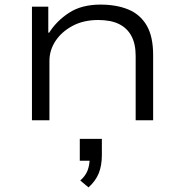

<svg xmlns="http://www.w3.org/2000/svg" viewBox="-20 -523 803 835"><path d="M119 0V-494H190V-381H194Q226 -432 280.5 -467.5Q335 -503 417 -503Q486 -503 537.5 -482Q589 -461 617.5 -413Q646 -365 646 -283V0H570V-280Q570 -332 551.5 -366.5Q533 -401 497.5 -418.5Q462 -436 407 -436Q343 -436 295.5 -410.5Q248 -385 221.5 -345Q195 -305 195 -258V0ZM365 292 329 262Q352 242 361 218Q370 194 370 165L383 176H327V81H423V151Q423 197 409.5 230.5Q396 264 365 292Z"/></svg>

Font: Nunito Sans 7pt Expanded Light
Style: Regular
Weight: 300
Width: 7
Designer: Vernon Adams
Foundry: Vernon Adams
Version: Version 3.101;gftools[0.9.27]